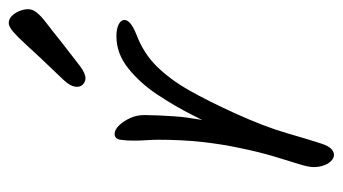

<svg xmlns="http://www.w3.org/2000/svg" viewBox="-188 -590 765 428"><g transform="rotate(-90 194.0 -375.5)"><path d="M280 -668Q296 -685 310.5 -701Q325 -717 337 -727.5Q349 -738 357 -738Q366 -738 373 -731Q380 -724 384 -714Q388 -704 388 -695Q388 -685 380.5 -675.5Q373 -666 356.5 -653.5Q340 -641 314 -620Q277 -591 261 -579Q245 -567 234 -567Q227 -567 221 -572Q215 -577 215 -586Q215 -600 231 -616.5Q247 -633 280 -668ZM152 -436Q152 -409 149 -366Q146 -323 128 -243L121 -267Q133 -291 152.5 -329.5Q172 -368 197.5 -406.5Q223 -445 256 -471.5Q289 -498 328 -498Q344 -498 354 -493Q364 -488 364 -480Q364 -474 357 -467.5Q350 -461 333 -454Q290 -438 260.5 -408Q231 -378 207 -335.5Q183 -293 157 -236Q126 -168 111.5 -117.5Q97 -67 88 -40Q79 -13 63 -13Q56 -13 49.5 -19.5Q43 -26 39.5 -36.5Q36 -47 36 -58Q36 -70 43 -92Q50 -114 60 -147.5Q70 -181 79 -225Q87 -262 92 -307Q97 -352 97 -405Q97 -417 96 -431.5Q95 -446 95 -459Q95 -477 97 -489.5Q99 -502 110 -502Q119 -502 128.5 -492.5Q138 -483 145 -468Q152 -453 152 -436Z"/></g></svg>

Font: Kalam Variable Light
Style: Regular
Weight: 300
Designer: Lipi Raval, Jonny Pinhorn
Foundry: Indian Type Foundry
Version: Version 3.000